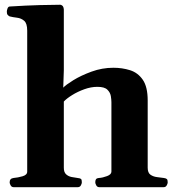

<svg xmlns="http://www.w3.org/2000/svg" viewBox="-20 -776 720 796"><path d="M36.6 0Q28.3 0 24.2 -7.3Q20 -14.6 20 -20Q20 -36.1 36.1 -38.1Q54.2 -39.6 73.5 -45.2Q92.8 -50.8 92.8 -64.5V-648.9Q92.8 -679.2 80.1 -689.9Q67.4 -700.7 50.3 -702.6Q33.2 -704.6 20 -708Q15.1 -710.4 11.7 -714.4Q8.3 -718.3 8.3 -727.5Q8.3 -733.4 11.2 -741Q14.2 -748.5 20 -749Q89.8 -753.4 145 -754.9Q200.2 -756.3 230 -756.3Q233.9 -756.3 238.8 -752.2Q243.7 -748 244.6 -736.3V-484.4L242.2 -412.6Q252.4 -423.8 283.9 -443.4Q315.4 -462.9 359.4 -479Q403.3 -495.1 450.2 -495.1Q486.8 -495.1 519.3 -484.9Q551.8 -474.6 572 -445.3Q592.3 -416 592.3 -359.4V-80.6Q592.3 -59.6 604 -51.5Q615.7 -43.5 631.3 -41.7Q647 -40 659.2 -38.1Q667.5 -37.1 671.4 -33.9Q675.3 -30.8 675.3 -20Q675.3 -14.6 671.1 -7.3Q667 0 658.7 0H391.6Q383.3 0 379.2 -7.3Q375 -14.6 375 -20Q375 -27.8 377.7 -32.5Q380.4 -37.1 390.1 -38.1Q405.8 -39.1 423.8 -45.9Q441.9 -52.7 441.9 -64.5V-352.1Q441.9 -362.8 439.5 -377.7Q437 -392.6 425 -404.3Q413.1 -416 383.8 -416Q357.4 -416 329.6 -406Q301.8 -396 279.1 -381.8Q256.3 -367.7 244.6 -355V-80.6Q244.6 -62 253.9 -53.5Q263.2 -44.9 276.6 -42.2Q290 -39.6 301.8 -38.1Q312 -37.1 315.7 -34.2Q319.3 -31.2 319.3 -20Q319.3 -14.6 315.2 -7.3Q311 0 302.7 0Z"/></svg>

Font: Gelasio
Style: Bold
Weight: 700
Designer: Eben Sorkin
Foundry: Eben Sorkin
Version: Version 1.008